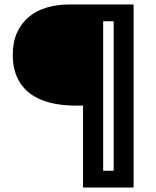

<svg xmlns="http://www.w3.org/2000/svg" viewBox="-20 -680 699 858"><path d="M351 158V-208H322Q228 -208 164.5 -234Q101 -260 69 -311Q37 -362 37 -434Q37 -492 56 -534Q75 -576 109 -604.5Q143 -633 189.5 -646.5Q236 -660 290 -660H441V158ZM386 158V83H549V158ZM488 158V-660H577V158ZM372 -585V-660H565V-585Z"/></svg>

Font: Bricolage Grotesque 96pt ExtraBold Medium
Style: Regular
Weight: 500
Version: Version 1.001;gftools[0.9.33.dev8+g029e19f]